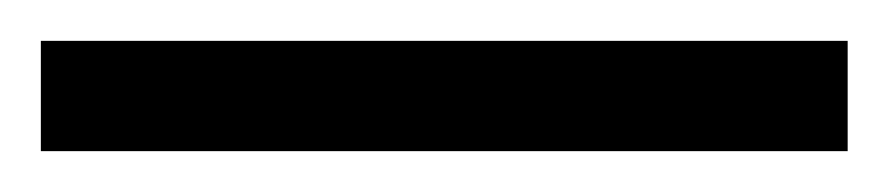

<svg xmlns="http://www.w3.org/2000/svg" viewBox="-24 63 435 94"><path d="M-4 137V83H391V137Z"/></svg>

Font: Noto Serif Lao Condensed Light
Style: Regular
Weight: 300
Width: 3
Designer: Monotype Design Team
Foundry: Monotype Imaging Inc.
Version: Version 2.003; ttfautohint (v1.8.4.7-5d5b)